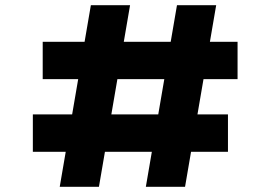

<svg xmlns="http://www.w3.org/2000/svg" viewBox="-20 -720 1032 740"><path d="M542.1 0 662.1 -700H813.2L693.2 0ZM106.6 -135V-279H858.6V-135ZM210.2 0 330.2 -700H481.3L361.3 0ZM144.6 -415V-559H895.6V-415Z"/></svg>

Font: Lexend Zetta
Style: Regular
Weight: 400
Designer: Bonnie Shaver-Troup, Thomas Jockin
Foundry: Lexend
Version: Version 1.007